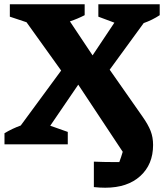

<svg xmlns="http://www.w3.org/2000/svg" viewBox="-20 -675 771 898"><path d="M1 0V-52Q38 -74 77 -88L266 -345L104 -571L26 -597V-655H376V-604Q343 -587 307 -575L413 -416L515 -569L440 -597V-655H727V-604Q692 -581 652 -567L493 -349L647 -129Q673 -92 684.5 -62.5Q696 -33 696 3Q696 94 636 148.5Q576 203 472 203Q447 203 419 200V81Q465 83 510 83Q524 83 538 83Q547 59 554 35L346 -279L215 -87L297 -58V0ZM562 -136 563 -124Q563 -130 562 -136Z"/></svg>

Font: Piazzolla
Style: Bold
Weight: 700
Designer: Juan Pablo del Peral
Foundry: Huerta Tipografica
Version: Version 1.330